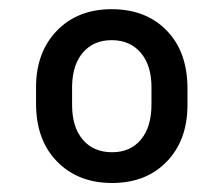

<svg xmlns="http://www.w3.org/2000/svg" viewBox="-20 -741 495 424"><path d="M59.6 -548.3V-512.2Q59.6 -431.6 106 -384.3Q152.3 -336.9 227.5 -336.9Q302.7 -336.9 348.4 -384.3Q394 -431.6 394 -509.3V-545.4Q394 -626.5 348.1 -673.6Q302.2 -720.7 226.6 -720.7Q151.4 -720.7 105.5 -673.1Q59.6 -625.5 59.6 -548.3ZM139.2 -509.3V-551.3Q140.1 -598.6 163.6 -625.5Q187 -652.3 226.6 -652.3Q267.1 -652.3 290.8 -624.5Q314.5 -596.7 314.5 -548.3V-510.3Q314.5 -460.9 291.3 -432.9Q268.1 -404.8 227.5 -404.8Q186.5 -404.8 162.8 -432.6Q139.2 -460.4 139.2 -509.3Z"/></svg>

Font: FAU Chimera
Style: Regular
Weight: 400
Version: Version 1.002;hotconv 1.0.117;makeotfexe 2.5.65602